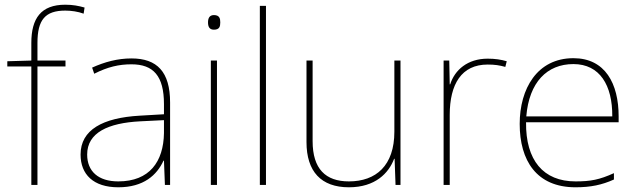

<svg xmlns="http://www.w3.org/2000/svg" viewBox="-20 -785 2707 815"><path d="M258 -503V-528H139V-603C139 -701 172 -740 257 -740C282 -740 311 -736 335 -727L339 -753C314 -760 290 -765 257 -765C154 -765 113 -707 113 -603V-528L11 -525V-503H113V0H139V-503Z M538 -537C479 -537 424 -522 371 -498L380 -472C437 -501 485 -512 538 -512C631 -512 676 -463 676 -343V-300L573 -294C416 -285 322 -234 322 -129C322 -45 376 10 482 10C590 10 646 -42 674 -103H676L680 0H702V-350C702 -480 647 -537 538 -537ZM575 -270 676 -275V-220C674 -99 615 -15 482 -15C397 -15 350 -58 350 -129C350 -222 439 -263 575 -270Z M888 -721C868 -721 863 -706 863 -690C863 -673 868 -659 888 -659C912 -659 915 -673 915 -690C915 -706 912 -721 888 -721ZM901 -528H875V0H901Z M1109 0V-760H1083V0Z M1680 -528H1654V-226C1654 -82 1576 -15 1461 -15C1362 -15 1307 -68 1307 -186V-528H1281V-182C1281 -57 1343 10 1461 10C1573 10 1630 -50 1653 -111H1655L1659 0H1680Z M2050 -536C1965 -536 1910 -488 1891 -427H1889L1887 -528H1863V0H1889V-297C1889 -428 1939 -511 2050 -511C2080 -511 2100 -508 2125 -501L2131 -525C2107 -532 2082 -536 2050 -536Z M2414 -538C2260 -538 2186 -408 2186 -259C2186 -104 2257 10 2423 10C2487 10 2535 0 2586 -23V-50C2524 -22 2487 -15 2423 -15C2286 -15 2211 -105 2213 -266H2606V-291C2606 -430 2549 -538 2414 -538ZM2414 -513C2526 -513 2580 -423 2579 -291H2214C2226 -436 2302 -513 2414 -513Z"/></svg>

Font: Noto Sans Gurmukhi UI Thin
Style: Regular
Weight: 100
Designer: Jelle Bosma - Monotype Design Team
Foundry: Monotype Imaging Inc.
Version: Version 2.004